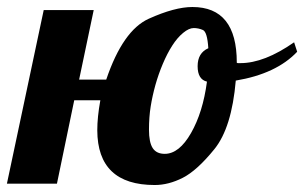

<svg xmlns="http://www.w3.org/2000/svg" viewBox="-58 -529 876 553"><path d="M542 -390.1Q539.1 -437 526.4 -442.6Q513.7 -448.2 500 -448.2Q486.3 -448.2 469.5 -434.3Q452.6 -420.4 438 -397.5Q423.3 -374.5 410.9 -345Q398.4 -315.4 389.6 -284.2Q380.9 -252.9 376 -222.4Q371.1 -191.9 371.1 -155.5Q371.1 -119.1 381.8 -102.5Q392.6 -85.9 416.5 -85.9Q458 -85.9 492.2 -145.8Q526.4 -205.6 538.1 -293.9Q511.2 -300.3 511.2 -338.4Q511.2 -376.5 542 -390.1ZM387.7 3.9Q222.7 3.9 222.2 -153.8Q222.2 -191.9 231 -240.2H155.8L106 0H-38.1L67.9 -500H211.9L169.9 -299.8H248Q295.9 -441.4 370.6 -475.1Q445.3 -508.8 496.1 -508.8Q624 -508.8 624 -349.1V-348.1Q626.5 -347.2 627 -347.2H634.8Q703.1 -347.2 789.1 -407.2L797.9 -379.9Q737.8 -316.4 621.1 -296.9Q609.4 -161.1 559.6 -99.6Q509.8 -38.1 468.8 -17.1Q427.7 3.9 387.7 3.9Z"/></svg>

Font: Lobster-Regular
Style: Regular
Weight: 400
Designer: Pablo Impallari
Foundry: Pablo Impallari
Version: Version 1.007; ttfautohint (v1.1) -l 8 -r 50 -G 50 -x 14 -D 